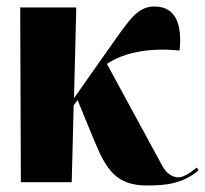

<svg xmlns="http://www.w3.org/2000/svg" viewBox="-20 -559 630 589"><path d="M44 0H200L206 -236L218 -252L269 -128C306 -39 336 10 431 10C490 10 538 5 589 -36L584 -45C557 -24 541 -15 527 -15C510 -15 491 -26 478 -50L308 -363C349 -391 423 -415 531 -404C539 -483 520 -539 454 -539C402 -539 378 -500 319 -417L207 -258L214 -536H42Z"/></svg>

Font: Noto Serif Display ExtraCondensed Black
Style: Regular
Weight: 900
Width: 2
Designer: Monotype Design Team
Foundry: Monotype Imaging Inc.
Version: Version 2.009